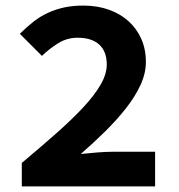

<svg xmlns="http://www.w3.org/2000/svg" viewBox="-20 -667 640 687"><path d="M58 0V-84Q126 -141 182 -190.5Q238 -240 278 -283Q318 -326 340 -364Q362 -402 362 -436Q362 -483 335 -507.5Q308 -532 258 -532Q220 -532 188.5 -512.5Q157 -493 130 -467L51 -546Q76 -571 100.5 -590Q125 -609 152.5 -621.5Q180 -634 210.5 -640.5Q241 -647 278 -647Q328 -647 369 -632.5Q410 -618 439.5 -591.5Q469 -565 485.5 -528Q502 -491 502 -445Q502 -405 483 -363.5Q464 -322 431.5 -280.5Q399 -239 357 -197.5Q315 -156 269 -116Q296 -119 327.5 -121.5Q359 -124 384 -124H535V0Z"/></svg>

Font: Source Code Pro
Style: Bold
Weight: 700
Monospace: yes
Designer: Paul D. Hunt, Teo Tuominen
Foundry: Adobe Systems Incorporated
Version: Version 2.030;PS 1.000;hotconv 16.6.51;makeotf.lib2.5.65220